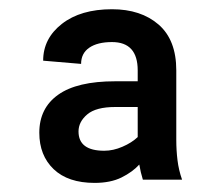

<svg xmlns="http://www.w3.org/2000/svg" viewBox="-20 -742 489 424"><path d="M287.6 -378.6Q272.7 -362.2 248.4 -350.1Q224.1 -338.1 188.9 -338.1Q130.3 -338.1 98.5 -368.4Q66.8 -398.8 66.8 -448.9Q66.8 -503.2 108.5 -532.8Q150.2 -562.5 234.4 -562.5H284.1V-586.6Q284.1 -649.1 227.3 -649.1Q195.3 -649.1 177.2 -636.7Q159.1 -624.3 159.1 -600.9L75.3 -608Q75.3 -657 116.7 -689.3Q158 -721.6 227.3 -721.6Q291.2 -721.6 330.3 -687.7Q369.3 -653.8 369.3 -586.6V-433.2Q369.3 -409.8 372 -388.1Q374.6 -366.5 382.1 -345.2H295.5Q290.5 -361.2 287.6 -378.6ZM284.1 -505.7H234.4Q191.8 -505.7 172.6 -489.3Q153.4 -473 153.4 -451.7Q153.4 -409.1 210.2 -409.1Q230.1 -409.1 250.5 -418Q271 -426.8 284.1 -439.3Z"/></svg>

Font: Inter Alia
Style: Regular
Weight: 400
Designer: Rasmus Andersson (Latin, Greek, Cyrillic etc.) and Evan from Shavian.info (Shavian, old style figures)
Foundry: Shavian.info
Version: Version 0.001;git-37ab20767